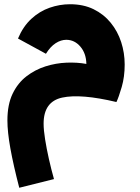

<svg xmlns="http://www.w3.org/2000/svg" viewBox="-20 -494 659 907"><path d="M71 393Q43 285 29 207Q15 129 15 75Q15 0 39.5 -51Q64 -102 105 -133.5Q146 -165 195 -180.5Q244 -196 294.5 -198Q345 -200 388 -192Q387 -242 359.5 -274Q332 -306 293 -306Q268 -306 243 -290Q218 -274 197 -240L65 -312Q89 -369 128 -405Q167 -441 214.5 -457.5Q262 -474 311 -474Q374 -474 422 -450.5Q470 -427 503 -386.5Q536 -346 552.5 -295Q569 -244 569 -189Q569 -131 555 -83Q541 -35 530 -12Q362 -52 274 -33Q186 -14 186 90Q186 120 193 164Q200 208 211 257Q222 306 235 352Z"/></svg>

Font: Noto Sans Arabic Blk
Style: Regular
Weight: 900
Designer: Monotype Design Team, Nadine Chahine, Nizar Qandah and Khaled Hosny
Foundry: Monotype Imaging Inc.
Version: Version 2.012; ttfautohint (v1.8.4.7-5d5b)